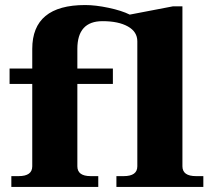

<svg xmlns="http://www.w3.org/2000/svg" viewBox="-20 -742 850 762"><path d="M25 -43H54Q108 -43 108 -82V-409H18V-470H108V-548Q108 -722 318 -722Q359 -722 411 -711Q463 -700 495 -684L667 -717H704V-82Q704 -43 758 -43H787V0H442V-43H471Q525 -43 525 -82V-578Q525 -616 487.5 -637Q450 -658 387 -658Q287 -658 287 -548V-470H428V-409H287V-82Q287 -43 340 -43H370V0H25Z"/></svg>

Font: Taviraj
Style: Bold
Weight: 700
Designer: Katatrad Team
Foundry: CadsonDemak
Version: Version 1.001